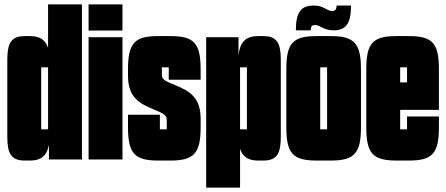

<svg xmlns="http://www.w3.org/2000/svg" viewBox="-20 -720 2014 867"><path d="M350 -700H197V-504C186 -538 162 -557 116 -557H92C31 -557 13 -526 13 -450V-102C13 -26 31 5 92 5H116C170 5 193 -21 201 -67V0H350ZM197 -136H166V-416H197Z M380 -582H533V-700H380ZM533 -552H380V0H533Z M733 -136H702V-202H558V-146C558 -29 586 5 694 5H750C857 5 886 -29 886 -146V-182C886 -258 859 -297 791 -327C734 -352 711 -356 711 -382V-416H742V-360H886V-406C886 -524 857 -557 750 -557H694C586 -557 558 -524 558 -406V-380C558 -304 585 -265 653 -235C710 -210 733 -205 733 -179Z M1064 127V-48C1075 -14 1099 5 1145 5H1169C1230 5 1248 -26 1248 -102V-450C1248 -526 1230 -557 1169 -557H1145C1085 -557 1063 -525 1057 -469V-552H911V127ZM1095 -136H1064V-416H1095Z M1500 -695C1500 -681 1495 -670 1481 -670C1456 -670 1442 -695 1398 -695C1341 -695 1316 -668 1316 -583H1383C1383 -599 1388 -607 1402 -607C1427 -607 1441 -583 1485 -583C1541 -583 1565 -611 1565 -695ZM1610 -406C1610 -524 1581 -557 1474 -557H1409C1301 -557 1273 -524 1273 -406V-146C1273 -29 1301 5 1409 5H1474C1581 5 1610 -29 1610 -146ZM1426 -416H1457V-136H1426Z M1818 -136H1787V-224H1962V-406C1962 -524 1934 -557 1827 -557H1770C1662 -557 1634 -524 1634 -406V-146C1634 -29 1662 5 1770 5H1827C1934 5 1962 -29 1962 -146V-194H1818ZM1818 -348H1787V-416H1818Z"/></svg>

Font: Queering Heavy
Style: Bold
Weight: 900
Designer: Adam Naccarato
Foundry: adamnac
Version: Version 2.000;hotconv 1.0.109;makeotfexe 2.5.65596